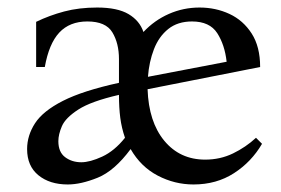

<svg xmlns="http://www.w3.org/2000/svg" viewBox="-20 -475 747 510"><path d="M660 -109 676 -93Q648 -45 601.5 -15Q555 15 494 15Q444 15 399 -8.5Q354 -32 327 -79Q284 -21 239.5 -3Q195 15 160 15Q112 15 82 -9.5Q52 -34 52 -79Q52 -115 73 -147.5Q94 -180 147 -207Q200 -234 296 -255V-318Q296 -360 278.5 -389Q261 -418 212 -418Q165 -418 137.5 -388.5Q110 -359 99 -297H76V-417Q111 -434 150.5 -444.5Q190 -455 238 -455Q292 -455 321.5 -437.5Q351 -420 361 -390Q390 -421 428.5 -438Q467 -455 510 -455Q553 -455 589.5 -438Q626 -421 648.5 -386Q671 -351 671 -297L372 -238Q375 -151 416.5 -101Q458 -51 525 -51Q565 -51 599 -67.5Q633 -84 660 -109ZM490 -418Q452 -418 427 -398Q402 -378 389 -344.5Q376 -311 373 -271L582 -311Q577 -356 557 -387Q537 -418 490 -418ZM196 -44Q219 -44 251.5 -59Q284 -74 312 -109Q303 -135 299.5 -162Q296 -189 296 -223Q222 -206 188 -184Q154 -162 144.5 -140Q135 -118 135 -100Q135 -71 153 -57.5Q171 -44 196 -44Z"/></svg>

Font: Bona Nova SC
Style: Regular
Weight: 400
Designer: Mateusz Machalski
Foundry: Capitalics
Version: Version 4.001; ttfautohint (v1.8.4.7-5d5b)